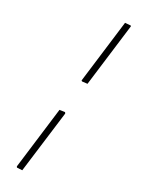

<svg xmlns="http://www.w3.org/2000/svg" viewBox="-271 -830 858 1129"><g transform="rotate(30 158.5 -265.0)"><path d="M245 -794 248 -790 196 -370 161 -366 156 -370 208 -791ZM165 -160 170 -153 118 262 83 264 79 258 130 -155Z"/></g></svg>

Font: Alegreya Sans SC Light
Style: Italic
Weight: 300
Italic angle: -7°
Designer: Juan Pablo del Peral
Foundry: Huerta Tipografica
Version: Version 2.007